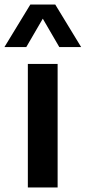

<svg xmlns="http://www.w3.org/2000/svg" viewBox="-58 -828 379 848"><path d="M65 0V-545.5H196.5V0ZM-38.5 -620 76 -808H186L300.5 -620H204L131 -745.5L58 -620Z"/></svg>

Font: Encode Sans SmBold
Style: Regular
Weight: 600
Designer: Multiple Designers
Foundry: Impallari Type
Version: Version 3.002; ttfautohint (v1.8.3) -l 8 -r 50 -G 200 -x 14 